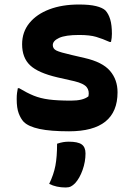

<svg xmlns="http://www.w3.org/2000/svg" viewBox="-20 -570 590 851"><path d="M295 -124Q321 -124 340 -128.5Q359 -133 372 -143Q377 -168 364 -184Q351 -200 310 -210L235 -227Q149 -247 113.5 -280.5Q78 -314 78 -374Q78 -428 110 -467.5Q142 -507 198.5 -528.5Q255 -550 330 -550Q377 -550 405.5 -543Q434 -536 447 -524Q461 -509 468.5 -484Q476 -459 476 -420Q476 -411 475 -402Q474 -393 472 -384H466Q435 -398 406.5 -406.5Q378 -415 331 -415Q270 -415 242 -402Q214 -389 214 -370Q214 -354 230 -346Q246 -338 299 -326L355 -313Q434 -295 467.5 -256Q501 -217 501 -161Q501 12 286 12Q204 12 155 1.5Q106 -9 85 -30Q72 -44 63 -67.5Q54 -91 54 -131Q54 -147 55.5 -158Q57 -169 59 -179H65Q100 -158 129.5 -146Q159 -134 197 -129Q235 -124 295 -124ZM233 67Q248 62 260 60Q272 58 285 58Q325 58 342 70Q359 82 359 110Q359 147 346 183.5Q333 220 313 242Q303 252 294 256.5Q285 261 271 261Q230 261 198 245Q218 204 225.5 164.5Q233 125 233 67Z"/></svg>

Font: Recursive Sn Csl St
Style: Bold
Weight: 700
Version: Version 1.079;hotconv 1.0.112;makeotfexe 2.5.65598; ttfautoh